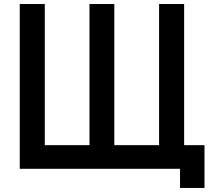

<svg xmlns="http://www.w3.org/2000/svg" viewBox="-20 -805 1040 944"><path d="M77.1 -785.2H200.2V-91.3H419.9V-785.2H542V-91.3H762.2V-785.2H885.3V-91.3H985.4V119.1H865.2V24.9H77.1Z"/></svg>

Font: BIZ UDPGothic
Style: Bold
Weight: 700
Designer: TypeBank Co., Ltd.
Foundry: Morisawa Inc.
Version: Version 1.051